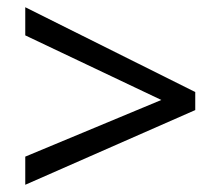

<svg xmlns="http://www.w3.org/2000/svg" viewBox="-20 -628 612 532"><path d="M50 -194 427 -351 50 -530V-608L521 -373V-323L50 -116Z"/></svg>

Font: Noto Music
Style: Regular
Weight: 400
Designer: Monotype Design Team, Benjamin Yang
Foundry: Monotype Imaging Inc.
Version: Version 2.002; ttfautohint (v1.8.4.7-5d5b)